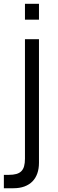

<svg xmlns="http://www.w3.org/2000/svg" viewBox="-32 -745 302 1004"><path d="M98.5 -642.3V-725H171.8V-642.3ZM171.8 97V106Q171.8 137.2 163.1 161.9Q154.3 186.7 137.5 203.8Q120.7 220.8 95.8 230.1Q71 239.3 38.5 239.3H28.2H-11.8V169.3H14.2Q37.3 169.3 53.4 164.8Q69.5 160.3 79.5 150.3Q89.5 140.3 94 124.2Q98.5 108.2 98.5 85V-540H171.8Z"/></svg>

Font: Vela Sans GX ExtLt
Style: Regular
Weight: 200
Designer: Principal design: Mikhail Sharanda - project Manrope.
Design modification: Ravid Balaliev
Foundry: Mikhail Sharanda
Version: Version 1.001